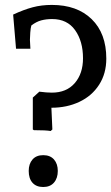

<svg xmlns="http://www.w3.org/2000/svg" viewBox="-20 -747 450 777"><path d="M189.9 -372.1Q168.9 -372.1 139.2 -376L112.8 -352.1V-223.1L117.2 -220.2Q167 -220.2 185.1 -216.8L191.9 -223.1L188 -311Q251 -311 301.5 -335Q352.1 -358.9 381.1 -404.1Q410.2 -449.2 410.2 -509.8Q410.2 -611.8 351.1 -669.4Q292 -727.1 189.9 -727.1Q147.9 -727.1 112.1 -717.5Q76.2 -708 33.2 -688L44.9 -549.8H103L101.1 -585.9Q101.1 -595.7 102.5 -615.2Q104 -634.8 106.9 -644Q127 -659.2 147 -664.6Q167 -669.9 190.9 -669.9Q252 -669.9 283.9 -625Q315.9 -580.1 315.9 -511.2Q315.9 -449.2 282.5 -410.6Q249 -372.1 189.9 -372.1ZM213.9 -55.2Q213.9 -84 198.5 -101.6Q183.1 -119.1 154.8 -119.1Q127 -119.1 111.6 -101.6Q96.2 -84 96.2 -55.2Q96.2 -24.4 111.6 -7.3Q127 9.8 154.8 9.8Q183.1 9.8 198.5 -8.1Q213.9 -25.9 213.9 -55.2Z"/></svg>

Font: Sura
Style: Regular
Weight: 400
Designer: Carolina Giovagnoli
Foundry: Huerta Tipografica
Version: Version 1.003;PS 001.002;hotconv 1.0.70;makeotf.lib2.5.58329